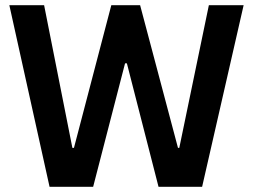

<svg xmlns="http://www.w3.org/2000/svg" viewBox="-20 -720 975 740"><path d="M171 0H339L462 -476H469L591 0H759L919 -700H785L671 -150H666L520 -700H409L265 -150H259L150 -700H16Z"/></svg>

Font: Fixel Display SemiBold
Style: Regular
Weight: 600
Designer: AlfaBravo + MacPaw
Foundry: Kyrylo Tkachov, Marchela Mozhyna, Serhii Makarenko, Maria Weinstein, Zakhar Kryvoshyya
Version: Version 1.211